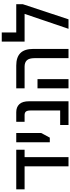

<svg xmlns="http://www.w3.org/2000/svg" viewBox="673 -1473 800 2186"><g transform="rotate(-90 1073.0 -380.0)"><path d="M272 0V-546H377V0ZM10 -500V-595H461V-500Z M546 -213V-595H652V-312L599 -213Z M743 0V-95H908V-434Q908 -469 896 -484.5Q884 -500 856 -500H779V-595H889Q947 -595 980 -559.5Q1013 -524 1013 -449V0Z M1504 0V-385Q1504 -448 1479.5 -474Q1455 -500 1408 -500H1160V-595H1420Q1515 -595 1562 -547.5Q1609 -500 1609 -402V0ZM1160 0V-353H1265V0Z M1796 -595H2118V-520L1946 0H1838L2008 -500H1692V-760H1796Z"/></g></svg>

Font: Noto Sans Hebrew SemiCondensed Medium
Style: Regular
Weight: 500
Width: 4
Designer: Monotype Design Team
Foundry: Monotype Imaging Inc.
Version: Version 2.003